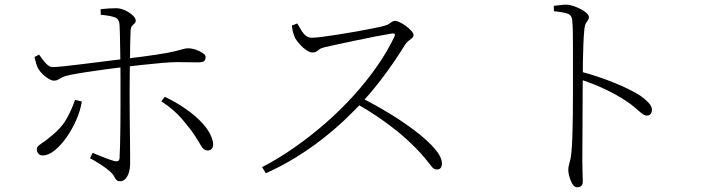

<svg xmlns="http://www.w3.org/2000/svg" viewBox="-20 -765 3040 819"><path d="M375 -113Q397 -104 423 -93.5Q449 -83 468 -78Q477 -76 483 -78Q489 -80 490 -90Q491 -107 492 -143Q493 -179 493.5 -224Q494 -269 494 -313Q494 -357 494 -389Q494 -410 494 -439Q494 -468 493.5 -500Q493 -532 492.5 -563Q492 -594 491.5 -619Q491 -644 490 -658Q489 -683 471 -690.5Q453 -698 410 -702L409 -726Q426 -728 445.5 -729Q465 -730 478 -730Q497 -729 515.5 -720Q534 -711 546.5 -699Q559 -687 559 -677Q559 -669 553.5 -664.5Q548 -660 543 -654Q538 -648 537 -633Q536 -616 535.5 -585.5Q535 -555 534.5 -519Q534 -483 533.5 -448.5Q533 -414 533 -387Q533 -368 533 -332Q533 -296 533.5 -253.5Q534 -211 534.5 -170.5Q535 -130 535 -101.5Q535 -73 535 -66Q535 -47 530 -30Q525 -13 515.5 -2.5Q506 8 492 8Q481 8 476 2Q471 -4 466.5 -13Q462 -22 451 -32Q436 -46 411.5 -62Q387 -78 364 -90ZM127 -522 147 -532Q159 -513 175 -495.5Q191 -478 205 -479Q220 -479 249 -482Q278 -485 314.5 -489.5Q351 -494 387.5 -498.5Q424 -503 455 -507Q486 -511 504 -513Q596 -524 648.5 -532Q701 -540 726.5 -546.5Q752 -553 762.5 -556Q773 -559 781 -559Q798 -559 815.5 -553Q833 -547 845 -538.5Q857 -530 857 -523Q857 -509 850 -504Q843 -499 825 -499Q806 -499 784.5 -499.5Q763 -500 735 -500Q712 -500 670.5 -496.5Q629 -493 585 -488Q541 -483 507 -479Q475 -475 432.5 -469.5Q390 -464 348.5 -457.5Q307 -451 277 -445Q257 -441 246 -435.5Q235 -430 228 -425.5Q221 -421 210 -421Q201 -421 188 -428.5Q175 -436 162.5 -448Q150 -460 142 -474Q138 -482 134 -495Q130 -508 127 -522ZM812 -185Q794 -213 758 -255.5Q722 -298 668 -333L683 -352Q730 -330 773 -300Q816 -270 847 -235.5Q878 -201 887 -164Q892 -146 886 -134.5Q880 -123 866 -123Q849 -123 838 -142.5Q827 -162 812 -185ZM300 -339 329 -332Q323 -293 305 -252.5Q287 -212 263 -178Q239 -144 212.5 -123Q186 -102 163 -102Q150 -102 143.5 -110Q137 -118 137 -127Q137 -136 142.5 -141.5Q148 -147 157 -153Q166 -159 178 -168Q237 -212 261.5 -254Q286 -296 300 -339Z M1225 -656 1248 -665Q1255 -654 1263 -639.5Q1271 -625 1282.5 -614.5Q1294 -604 1310 -604Q1325 -604 1355.5 -608Q1386 -612 1424.5 -618Q1463 -624 1502 -631Q1541 -638 1573.5 -644.5Q1606 -651 1623 -656Q1633 -659 1639.5 -663.5Q1646 -668 1652 -672Q1658 -676 1664 -676Q1673 -676 1686.5 -669.5Q1700 -663 1713 -653Q1726 -643 1735 -633Q1744 -623 1744 -616Q1744 -608 1737.5 -602.5Q1731 -597 1722.5 -590.5Q1714 -584 1707 -573Q1690 -545 1663 -505Q1636 -465 1601.5 -420Q1567 -375 1527 -331Q1492 -293 1448.5 -252Q1405 -211 1353 -170.5Q1301 -130 1241 -93Q1181 -56 1114 -26L1098 -52Q1169 -89 1237.5 -137Q1306 -185 1370 -241Q1434 -297 1489.5 -358.5Q1545 -420 1589.5 -484Q1634 -548 1663 -610Q1669 -625 1651 -622Q1620 -617 1579.5 -609Q1539 -601 1498.5 -592.5Q1458 -584 1423 -576.5Q1388 -569 1367 -564Q1352 -561 1344 -555.5Q1336 -550 1330 -545.5Q1324 -541 1313 -541Q1302 -541 1287 -551Q1272 -561 1259.5 -575Q1247 -589 1241 -599Q1237 -606 1232 -620.5Q1227 -635 1225 -656ZM1502 -322 1523 -347Q1584 -316 1644.5 -279Q1705 -242 1755 -203.5Q1805 -165 1835 -130Q1865 -95 1865 -67Q1865 -56 1860 -49Q1855 -42 1843 -42Q1832 -42 1822.5 -53Q1813 -64 1797 -85Q1781 -106 1750 -137Q1711 -176 1671 -208Q1631 -240 1589.5 -268Q1548 -296 1502 -322Z M2342 -740Q2360 -742 2372 -743.5Q2384 -745 2394 -745Q2409 -745 2425.5 -739.5Q2442 -734 2457.5 -726Q2473 -718 2482.5 -709Q2492 -700 2492 -692Q2492 -684 2488 -679Q2484 -674 2479.5 -666.5Q2475 -659 2473 -643Q2470 -615 2468.5 -577.5Q2467 -540 2466.5 -504Q2466 -468 2466 -442Q2466 -429 2465.5 -388.5Q2465 -348 2465 -293.5Q2465 -239 2464.5 -182Q2464 -125 2464 -78Q2464 -47 2465 -25.5Q2466 -4 2466 10Q2466 22 2459.5 28Q2453 34 2442 34Q2430 34 2421.5 19.5Q2413 5 2408.5 -12.5Q2404 -30 2404 -39Q2404 -54 2409 -69Q2414 -84 2417 -111Q2420 -139 2421.5 -182Q2423 -225 2423.5 -273.5Q2424 -322 2424 -367Q2424 -412 2424 -443Q2424 -473 2424 -505.5Q2424 -538 2424 -569.5Q2424 -601 2423.5 -629Q2423 -657 2421 -676Q2420 -699 2403 -706Q2386 -713 2343 -717ZM2459 -459Q2531 -440 2600 -412Q2669 -384 2711 -357Q2730 -344 2745.5 -328Q2761 -312 2761 -296Q2761 -287 2755.5 -279.5Q2750 -272 2739 -272Q2732 -272 2724.5 -276.5Q2717 -281 2707.5 -289.5Q2698 -298 2684.5 -309.5Q2671 -321 2651 -334Q2612 -360 2564 -383Q2516 -406 2459 -425Z"/></svg>

Font: Noto Serif HK
Style: Regular
Weight: 200
Designer: Ryoko NISHIZUKA 西塚涼子 (kana & ideographs); Frank Grießhammer (Latin, Greek & Cyrillic); Wenlong ZHANG 张文龙 (bopomofo); San
Foundry: Adobe
Version: Version 2.001;hotconv 1.1.0;makeotfexe 2.6.0